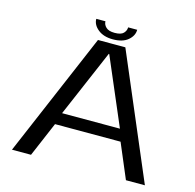

<svg xmlns="http://www.w3.org/2000/svg" viewBox="-112 -897 1030 1013"><g transform="rotate(15 403.0 -391.0)"><path d="M40 0 328.5 -676.5H478L766 0H662.5L582.5 -189H224.5L144 0ZM245.5 -254.5H561.5L405 -620.5H402.5ZM403 -700Q352 -700 321.5 -724.8Q291 -749.5 291 -782H341Q341 -764 355.8 -749.8Q370.5 -735.5 403 -735.5Q438 -735.5 451.5 -749.8Q465 -764 465 -782H514.5Q514.5 -749.5 485.5 -724.8Q456.5 -700 403 -700Z"/></g></svg>

Font: Anybody ExtraExpanded
Style: Regular
Weight: 400
Width: 8
Designer: Tyler Finck
Foundry: Etcetera Type Company
Version: Version 1.010; ttfautohint (v1.8.3) -l 8 -r 50 -G 200 -x 14 